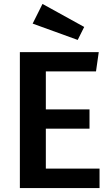

<svg xmlns="http://www.w3.org/2000/svg" viewBox="-20 -956 570 976"><path d="M468 -593H213V-400H435V-302H213V-99H486V0H81V-691H482ZM408 -819 375 -753 146 -836 196 -936Z"/></svg>

Font: Fira Sans Medium
Style: Regular
Weight: 500
Designer: bBox Type GmbH & Carrois Corporate GbR & Edenspiekermann AG
Foundry: bBox Type GmbH & Carrois Corporate GbR & Edenspiekermann AG
Version: Version 4.301